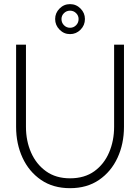

<svg xmlns="http://www.w3.org/2000/svg" viewBox="-20 -922 696 954"><path d="M328 13Q244 13 184 -28Q124 -69 92 -138.2Q60 -207.5 60 -292V-700H109V-292Q109 -222 134.5 -164Q160 -106 208.8 -71Q257.5 -36 328 -36Q400 -36 448.8 -71.2Q497.5 -106.5 522.2 -164.8Q547 -223 547 -292V-700H596V-292Q596 -207.5 564 -138.2Q532 -69 472 -28Q412 13 328 13ZM328 -752.5Q297.5 -752.5 275.8 -774.8Q254 -797 254 -827.5Q254 -857.5 275.8 -879.5Q297.5 -901.5 328 -901.5Q358.5 -901.5 380.2 -879.5Q402 -857.5 402 -827.5Q402 -796.5 380.2 -774.5Q358.5 -752.5 328 -752.5ZM328 -784Q345.5 -784 358 -796.5Q370.5 -809 370.5 -827.5Q370.5 -844.5 358 -856.8Q345.5 -869 328 -869Q310.5 -869 298 -856.8Q285.5 -844.5 285.5 -827.5Q285.5 -809 298 -796.5Q310.5 -784 328 -784Z"/></svg>

Font: Urbanist ExtraLight
Style: Regular
Weight: 200
Designer: Corey Hu
Foundry: Corey Hu
Version: Version 1.330; ttfautohint (v1.8.4.7-5d5b)